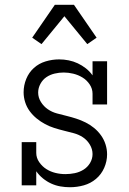

<svg xmlns="http://www.w3.org/2000/svg" viewBox="-20 -777 540 805"><path d="M273 8Q253 8 233 4.5Q213 1 194.5 -7.5Q176 -16 160 -29Q144 -42 132 -59V0H71V-181H132V-136Q132 -115 144.5 -97Q157 -79 174.5 -68Q192 -57 212.5 -52Q233 -47 254 -47Q274 -47 293.5 -51Q313 -55 330 -65.5Q347 -76 357.5 -93.5Q368 -111 368 -131Q368 -152 356.5 -171Q345 -190 327.5 -201.5Q310 -213 289.5 -218.5Q269 -224 248.5 -229Q228 -234 207.5 -240.5Q187 -247 168.5 -257Q150 -267 133.5 -280.5Q117 -294 104.5 -311Q92 -328 85.5 -348.5Q79 -369 79 -390Q79 -419 90 -446Q101 -473 122 -492Q143 -511 171 -519.5Q199 -528 228 -528Q248 -528 268 -524Q288 -520 306 -511.5Q324 -503 340 -490.5Q356 -478 368 -461V-520H429V-339H368V-384Q368 -405 356 -423Q344 -441 326 -452Q308 -463 287.5 -468Q267 -473 247 -473Q228 -473 209 -468.5Q190 -464 174.5 -453.5Q159 -443 149.5 -425.5Q140 -408 140 -389Q140 -368 151.5 -349.5Q163 -331 180.5 -319Q198 -307 218.5 -301.5Q239 -296 259.5 -291Q280 -286 300 -279.5Q320 -273 339 -263.5Q358 -254 374.5 -240.5Q391 -227 403.5 -209.5Q416 -192 422.5 -171.5Q429 -151 429 -130Q429 -101 417 -73.5Q405 -46 382.5 -27Q360 -8 331.5 0Q303 8 273 8ZM154 -592 115 -619 210 -757H290L385 -619L346 -592L250 -709Z"/></svg>

Font: Iosevka Curly Slab Light
Style: Regular
Weight: 300
Monospace: yes
Designer: Belleve Invis
Foundry: Belleve Invis
Version: Version 22.1.2; ttfautohint (v1.8.4)